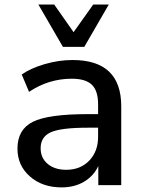

<svg xmlns="http://www.w3.org/2000/svg" viewBox="-20 -812 632 842"><path d="M250 9.8Q166 9.8 111.3 -38.1Q56.6 -85.9 56.6 -160.2Q56.6 -244.1 124 -277.8Q191.4 -311.5 365.2 -311.5H410.2V-354.5Q410.2 -414.1 382.8 -440.4Q355.5 -466.8 294.9 -466.8Q193.4 -466.8 107.4 -409.2L75.2 -485.4Q116.2 -513.7 177.2 -531.2Q238.3 -548.8 297.9 -548.8Q511.7 -548.8 511.7 -345.7V0H411.1V-84Q390.6 -40 348.6 -15.1Q306.6 9.8 250 9.8ZM148.4 -792H217.8L302.7 -670.9L388.7 -792H457L349.6 -606.4H255.9ZM158.2 -162.1Q158.2 -119.1 189 -93.3Q219.7 -67.4 270.5 -67.4Q333 -67.4 371.6 -107.9Q410.2 -148.4 410.2 -211.9V-252H366.2Q247.1 -252 202.6 -231.9Q158.2 -211.9 158.2 -162.1Z"/></svg>

Font: Min Sans Medium
Style: Regular
Weight: 500
Designer: Jinseong-Kim, NotoSansCJK, Nunito
Foundry: Jinseong-Kim
Version: Version 1.400;Glyphs 3.1.2 (3151)